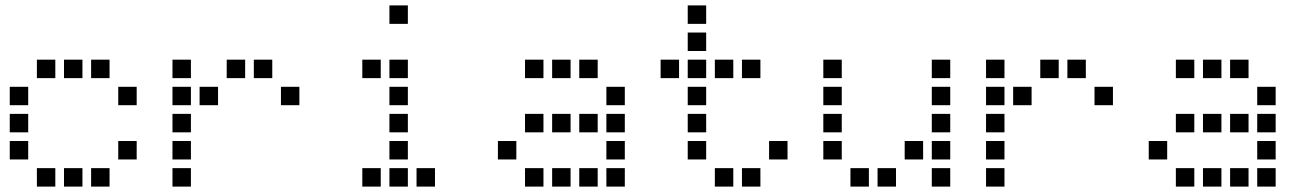

<svg xmlns="http://www.w3.org/2000/svg" viewBox="-20 -704 4840 708"><path d="M117 -484Q116 -484 116 -484Q116 -484 116 -483V-417Q116 -416 116 -416Q116 -416 117 -416H183Q184 -416 184 -416Q184 -416 184 -417V-483Q184 -484 184 -484Q184 -484 183 -484ZM217 -484Q216 -484 216 -484Q216 -484 216 -483V-417Q216 -416 216 -416Q216 -416 217 -416H283Q284 -416 284 -416Q284 -416 284 -417V-483Q284 -484 284 -484Q284 -484 283 -484ZM317 -484Q316 -484 316 -484Q316 -484 316 -483V-417Q316 -416 316 -416Q316 -416 317 -416H383Q384 -416 384 -416Q384 -416 384 -417V-483Q384 -484 384 -484Q384 -484 383 -484ZM17 -384Q16 -384 16 -384Q16 -384 16 -383V-317Q16 -316 16 -316Q16 -316 17 -316H83Q84 -316 84 -316Q84 -316 84 -317V-383Q84 -384 84 -384Q84 -384 83 -384ZM417 -384Q416 -384 416 -384Q416 -384 416 -383V-317Q416 -316 416 -316Q416 -316 417 -316H483Q484 -316 484 -316Q484 -316 484 -317V-383Q484 -384 484 -384Q484 -384 483 -384ZM17 -284Q16 -284 16 -284Q16 -284 16 -283V-217Q16 -216 16 -216Q16 -216 17 -216H83Q84 -216 84 -216Q84 -216 84 -217V-283Q84 -284 84 -284Q84 -284 83 -284ZM17 -184Q16 -184 16 -184Q16 -184 16 -183V-117Q16 -116 16 -116Q16 -116 17 -116H83Q84 -116 84 -116Q84 -116 84 -117V-183Q84 -184 84 -184Q84 -184 83 -184ZM417 -184Q416 -184 416 -184Q416 -184 416 -183V-117Q416 -116 416 -116Q416 -116 417 -116H483Q484 -116 484 -116Q484 -116 484 -117V-183Q484 -184 484 -184Q484 -184 483 -184ZM117 -84Q116 -84 116 -84Q116 -84 116 -83V-17Q116 -16 116 -16Q116 -16 117 -16H183Q184 -16 184 -16Q184 -16 184 -17V-83Q184 -84 184 -84Q184 -84 183 -84ZM217 -84Q216 -84 216 -84Q216 -84 216 -83V-17Q216 -16 216 -16Q216 -16 217 -16H283Q284 -16 284 -16Q284 -16 284 -17V-83Q284 -84 284 -84Q284 -84 283 -84ZM317 -84Q316 -84 316 -84Q316 -84 316 -83V-17Q316 -16 316 -16Q316 -16 317 -16H383Q384 -16 384 -16Q384 -16 384 -17V-83Q384 -84 384 -84Q384 -84 383 -84Z M617 -484Q616 -484 616 -484Q616 -484 616 -483V-417Q616 -416 616 -416Q616 -416 617 -416H683Q684 -416 684 -416Q684 -416 684 -417V-483Q684 -484 684 -484Q684 -484 683 -484ZM817 -484Q816 -484 816 -484Q816 -484 816 -483V-417Q816 -416 816 -416Q816 -416 817 -416H883Q884 -416 884 -416Q884 -416 884 -417V-483Q884 -484 884 -484Q884 -484 883 -484ZM917 -484Q916 -484 916 -484Q916 -484 916 -483V-417Q916 -416 916 -416Q916 -416 917 -416H983Q984 -416 984 -416Q984 -416 984 -417V-483Q984 -484 984 -484Q984 -484 983 -484ZM617 -384Q616 -384 616 -384Q616 -384 616 -383V-317Q616 -316 616 -316Q616 -316 617 -316H683Q684 -316 684 -316Q684 -316 684 -317V-383Q684 -384 684 -384Q684 -384 683 -384ZM717 -384Q716 -384 716 -384Q716 -384 716 -383V-317Q716 -316 716 -316Q716 -316 717 -316H783Q784 -316 784 -316Q784 -316 784 -317V-383Q784 -384 784 -384Q784 -384 783 -384ZM1017 -384Q1016 -384 1016 -384Q1016 -384 1016 -383V-317Q1016 -316 1016 -316Q1016 -316 1017 -316H1083Q1084 -316 1084 -316Q1084 -316 1084 -317V-383Q1084 -384 1084 -384Q1084 -384 1083 -384ZM617 -284Q616 -284 616 -284Q616 -284 616 -283V-217Q616 -216 616 -216Q616 -216 617 -216H683Q684 -216 684 -216Q684 -216 684 -217V-283Q684 -284 684 -284Q684 -284 683 -284ZM617 -184Q616 -184 616 -184Q616 -184 616 -183V-117Q616 -116 616 -116Q616 -116 617 -116H683Q684 -116 684 -116Q684 -116 684 -117V-183Q684 -184 684 -184Q684 -184 683 -184ZM617 -84Q616 -84 616 -84Q616 -84 616 -83V-17Q616 -16 616 -16Q616 -16 617 -16H683Q684 -16 684 -16Q684 -16 684 -17V-83Q684 -84 684 -84Q684 -84 683 -84Z M1417 -684Q1416 -684 1416 -684Q1416 -684 1416 -683V-617Q1416 -616 1416 -616Q1416 -616 1417 -616H1483Q1484 -616 1484 -616Q1484 -616 1484 -617V-683Q1484 -684 1484 -684Q1484 -684 1483 -684ZM1317 -484Q1316 -484 1316 -484Q1316 -484 1316 -483V-417Q1316 -416 1316 -416Q1316 -416 1317 -416H1383Q1384 -416 1384 -416Q1384 -416 1384 -417V-483Q1384 -484 1384 -484Q1384 -484 1383 -484ZM1417 -484Q1416 -484 1416 -484Q1416 -484 1416 -483V-417Q1416 -416 1416 -416Q1416 -416 1417 -416H1483Q1484 -416 1484 -416Q1484 -416 1484 -417V-483Q1484 -484 1484 -484Q1484 -484 1483 -484ZM1417 -384Q1416 -384 1416 -384Q1416 -384 1416 -383V-317Q1416 -316 1416 -316Q1416 -316 1417 -316H1483Q1484 -316 1484 -316Q1484 -316 1484 -317V-383Q1484 -384 1484 -384Q1484 -384 1483 -384ZM1417 -284Q1416 -284 1416 -284Q1416 -284 1416 -283V-217Q1416 -216 1416 -216Q1416 -216 1417 -216H1483Q1484 -216 1484 -216Q1484 -216 1484 -217V-283Q1484 -284 1484 -284Q1484 -284 1483 -284ZM1417 -184Q1416 -184 1416 -184Q1416 -184 1416 -183V-117Q1416 -116 1416 -116Q1416 -116 1417 -116H1483Q1484 -116 1484 -116Q1484 -116 1484 -117V-183Q1484 -184 1484 -184Q1484 -184 1483 -184ZM1317 -84Q1316 -84 1316 -84Q1316 -84 1316 -83V-17Q1316 -16 1316 -16Q1316 -16 1317 -16H1383Q1384 -16 1384 -16Q1384 -16 1384 -17V-83Q1384 -84 1384 -84Q1384 -84 1383 -84ZM1417 -84Q1416 -84 1416 -84Q1416 -84 1416 -83V-17Q1416 -16 1416 -16Q1416 -16 1417 -16H1483Q1484 -16 1484 -16Q1484 -16 1484 -17V-83Q1484 -84 1484 -84Q1484 -84 1483 -84ZM1517 -84Q1516 -84 1516 -84Q1516 -84 1516 -83V-17Q1516 -16 1516 -16Q1516 -16 1517 -16H1583Q1584 -16 1584 -16Q1584 -16 1584 -17V-83Q1584 -84 1584 -84Q1584 -84 1583 -84Z M1917 -484Q1916 -484 1916 -484Q1916 -484 1916 -483V-417Q1916 -416 1916 -416Q1916 -416 1917 -416H1983Q1984 -416 1984 -416Q1984 -416 1984 -417V-483Q1984 -484 1984 -484Q1984 -484 1983 -484ZM2017 -484Q2016 -484 2016 -484Q2016 -484 2016 -483V-417Q2016 -416 2016 -416Q2016 -416 2017 -416H2083Q2084 -416 2084 -416Q2084 -416 2084 -417V-483Q2084 -484 2084 -484Q2084 -484 2083 -484ZM2117 -484Q2116 -484 2116 -484Q2116 -484 2116 -483V-417Q2116 -416 2116 -416Q2116 -416 2117 -416H2183Q2184 -416 2184 -416Q2184 -416 2184 -417V-483Q2184 -484 2184 -484Q2184 -484 2183 -484ZM2217 -384Q2216 -384 2216 -384Q2216 -384 2216 -383V-317Q2216 -316 2216 -316Q2216 -316 2217 -316H2283Q2284 -316 2284 -316Q2284 -316 2284 -317V-383Q2284 -384 2284 -384Q2284 -384 2283 -384ZM1917 -284Q1916 -284 1916 -284Q1916 -284 1916 -283V-217Q1916 -216 1916 -216Q1916 -216 1917 -216H1983Q1984 -216 1984 -216Q1984 -216 1984 -217V-283Q1984 -284 1984 -284Q1984 -284 1983 -284ZM2017 -284Q2016 -284 2016 -284Q2016 -284 2016 -283V-217Q2016 -216 2016 -216Q2016 -216 2017 -216H2083Q2084 -216 2084 -216Q2084 -216 2084 -217V-283Q2084 -284 2084 -284Q2084 -284 2083 -284ZM2117 -284Q2116 -284 2116 -284Q2116 -284 2116 -283V-217Q2116 -216 2116 -216Q2116 -216 2117 -216H2183Q2184 -216 2184 -216Q2184 -216 2184 -217V-283Q2184 -284 2184 -284Q2184 -284 2183 -284ZM2217 -284Q2216 -284 2216 -284Q2216 -284 2216 -283V-217Q2216 -216 2216 -216Q2216 -216 2217 -216H2283Q2284 -216 2284 -216Q2284 -216 2284 -217V-283Q2284 -284 2284 -284Q2284 -284 2283 -284ZM1817 -184Q1816 -184 1816 -184Q1816 -184 1816 -183V-117Q1816 -116 1816 -116Q1816 -116 1817 -116H1883Q1884 -116 1884 -116Q1884 -116 1884 -117V-183Q1884 -184 1884 -184Q1884 -184 1883 -184ZM2217 -184Q2216 -184 2216 -184Q2216 -184 2216 -183V-117Q2216 -116 2216 -116Q2216 -116 2217 -116H2283Q2284 -116 2284 -116Q2284 -116 2284 -117V-183Q2284 -184 2284 -184Q2284 -184 2283 -184ZM1917 -84Q1916 -84 1916 -84Q1916 -84 1916 -83V-17Q1916 -16 1916 -16Q1916 -16 1917 -16H1983Q1984 -16 1984 -16Q1984 -16 1984 -17V-83Q1984 -84 1984 -84Q1984 -84 1983 -84ZM2017 -84Q2016 -84 2016 -84Q2016 -84 2016 -83V-17Q2016 -16 2016 -16Q2016 -16 2017 -16H2083Q2084 -16 2084 -16Q2084 -16 2084 -17V-83Q2084 -84 2084 -84Q2084 -84 2083 -84ZM2117 -84Q2116 -84 2116 -84Q2116 -84 2116 -83V-17Q2116 -16 2116 -16Q2116 -16 2117 -16H2183Q2184 -16 2184 -16Q2184 -16 2184 -17V-83Q2184 -84 2184 -84Q2184 -84 2183 -84ZM2217 -84Q2216 -84 2216 -84Q2216 -84 2216 -83V-17Q2216 -16 2216 -16Q2216 -16 2217 -16H2283Q2284 -16 2284 -16Q2284 -16 2284 -17V-83Q2284 -84 2284 -84Q2284 -84 2283 -84Z M2517 -684Q2516 -684 2516 -684Q2516 -684 2516 -683V-617Q2516 -616 2516 -616Q2516 -616 2517 -616H2583Q2584 -616 2584 -616Q2584 -616 2584 -617V-683Q2584 -684 2584 -684Q2584 -684 2583 -684ZM2517 -584Q2516 -584 2516 -584Q2516 -584 2516 -583V-517Q2516 -516 2516 -516Q2516 -516 2517 -516H2583Q2584 -516 2584 -516Q2584 -516 2584 -517V-583Q2584 -584 2584 -584Q2584 -584 2583 -584ZM2417 -484Q2416 -484 2416 -484Q2416 -484 2416 -483V-417Q2416 -416 2416 -416Q2416 -416 2417 -416H2483Q2484 -416 2484 -416Q2484 -416 2484 -417V-483Q2484 -484 2484 -484Q2484 -484 2483 -484ZM2517 -484Q2516 -484 2516 -484Q2516 -484 2516 -483V-417Q2516 -416 2516 -416Q2516 -416 2517 -416H2583Q2584 -416 2584 -416Q2584 -416 2584 -417V-483Q2584 -484 2584 -484Q2584 -484 2583 -484ZM2617 -484Q2616 -484 2616 -484Q2616 -484 2616 -483V-417Q2616 -416 2616 -416Q2616 -416 2617 -416H2683Q2684 -416 2684 -416Q2684 -416 2684 -417V-483Q2684 -484 2684 -484Q2684 -484 2683 -484ZM2717 -484Q2716 -484 2716 -484Q2716 -484 2716 -483V-417Q2716 -416 2716 -416Q2716 -416 2717 -416H2783Q2784 -416 2784 -416Q2784 -416 2784 -417V-483Q2784 -484 2784 -484Q2784 -484 2783 -484ZM2517 -384Q2516 -384 2516 -384Q2516 -384 2516 -383V-317Q2516 -316 2516 -316Q2516 -316 2517 -316H2583Q2584 -316 2584 -316Q2584 -316 2584 -317V-383Q2584 -384 2584 -384Q2584 -384 2583 -384ZM2517 -284Q2516 -284 2516 -284Q2516 -284 2516 -283V-217Q2516 -216 2516 -216Q2516 -216 2517 -216H2583Q2584 -216 2584 -216Q2584 -216 2584 -217V-283Q2584 -284 2584 -284Q2584 -284 2583 -284ZM2517 -184Q2516 -184 2516 -184Q2516 -184 2516 -183V-117Q2516 -116 2516 -116Q2516 -116 2517 -116H2583Q2584 -116 2584 -116Q2584 -116 2584 -117V-183Q2584 -184 2584 -184Q2584 -184 2583 -184ZM2817 -184Q2816 -184 2816 -184Q2816 -184 2816 -183V-117Q2816 -116 2816 -116Q2816 -116 2817 -116H2883Q2884 -116 2884 -116Q2884 -116 2884 -117V-183Q2884 -184 2884 -184Q2884 -184 2883 -184ZM2617 -84Q2616 -84 2616 -84Q2616 -84 2616 -83V-17Q2616 -16 2616 -16Q2616 -16 2617 -16H2683Q2684 -16 2684 -16Q2684 -16 2684 -17V-83Q2684 -84 2684 -84Q2684 -84 2683 -84ZM2717 -84Q2716 -84 2716 -84Q2716 -84 2716 -83V-17Q2716 -16 2716 -16Q2716 -16 2717 -16H2783Q2784 -16 2784 -16Q2784 -16 2784 -17V-83Q2784 -84 2784 -84Q2784 -84 2783 -84Z M3017 -484Q3016 -484 3016 -484Q3016 -484 3016 -483V-417Q3016 -416 3016 -416Q3016 -416 3017 -416H3083Q3084 -416 3084 -416Q3084 -416 3084 -417V-483Q3084 -484 3084 -484Q3084 -484 3083 -484ZM3417 -484Q3416 -484 3416 -484Q3416 -484 3416 -483V-417Q3416 -416 3416 -416Q3416 -416 3417 -416H3483Q3484 -416 3484 -416Q3484 -416 3484 -417V-483Q3484 -484 3484 -484Q3484 -484 3483 -484ZM3017 -384Q3016 -384 3016 -384Q3016 -384 3016 -383V-317Q3016 -316 3016 -316Q3016 -316 3017 -316H3083Q3084 -316 3084 -316Q3084 -316 3084 -317V-383Q3084 -384 3084 -384Q3084 -384 3083 -384ZM3417 -384Q3416 -384 3416 -384Q3416 -384 3416 -383V-317Q3416 -316 3416 -316Q3416 -316 3417 -316H3483Q3484 -316 3484 -316Q3484 -316 3484 -317V-383Q3484 -384 3484 -384Q3484 -384 3483 -384ZM3017 -284Q3016 -284 3016 -284Q3016 -284 3016 -283V-217Q3016 -216 3016 -216Q3016 -216 3017 -216H3083Q3084 -216 3084 -216Q3084 -216 3084 -217V-283Q3084 -284 3084 -284Q3084 -284 3083 -284ZM3417 -284Q3416 -284 3416 -284Q3416 -284 3416 -283V-217Q3416 -216 3416 -216Q3416 -216 3417 -216H3483Q3484 -216 3484 -216Q3484 -216 3484 -217V-283Q3484 -284 3484 -284Q3484 -284 3483 -284ZM3017 -184Q3016 -184 3016 -184Q3016 -184 3016 -183V-117Q3016 -116 3016 -116Q3016 -116 3017 -116H3083Q3084 -116 3084 -116Q3084 -116 3084 -117V-183Q3084 -184 3084 -184Q3084 -184 3083 -184ZM3317 -184Q3316 -184 3316 -184Q3316 -184 3316 -183V-117Q3316 -116 3316 -116Q3316 -116 3317 -116H3383Q3384 -116 3384 -116Q3384 -116 3384 -117V-183Q3384 -184 3384 -184Q3384 -184 3383 -184ZM3417 -184Q3416 -184 3416 -184Q3416 -184 3416 -183V-117Q3416 -116 3416 -116Q3416 -116 3417 -116H3483Q3484 -116 3484 -116Q3484 -116 3484 -117V-183Q3484 -184 3484 -184Q3484 -184 3483 -184ZM3117 -84Q3116 -84 3116 -84Q3116 -84 3116 -83V-17Q3116 -16 3116 -16Q3116 -16 3117 -16H3183Q3184 -16 3184 -16Q3184 -16 3184 -17V-83Q3184 -84 3184 -84Q3184 -84 3183 -84ZM3217 -84Q3216 -84 3216 -84Q3216 -84 3216 -83V-17Q3216 -16 3216 -16Q3216 -16 3217 -16H3283Q3284 -16 3284 -16Q3284 -16 3284 -17V-83Q3284 -84 3284 -84Q3284 -84 3283 -84ZM3417 -84Q3416 -84 3416 -84Q3416 -84 3416 -83V-17Q3416 -16 3416 -16Q3416 -16 3417 -16H3483Q3484 -16 3484 -16Q3484 -16 3484 -17V-83Q3484 -84 3484 -84Q3484 -84 3483 -84Z M3617 -484Q3616 -484 3616 -484Q3616 -484 3616 -483V-417Q3616 -416 3616 -416Q3616 -416 3617 -416H3683Q3684 -416 3684 -416Q3684 -416 3684 -417V-483Q3684 -484 3684 -484Q3684 -484 3683 -484ZM3817 -484Q3816 -484 3816 -484Q3816 -484 3816 -483V-417Q3816 -416 3816 -416Q3816 -416 3817 -416H3883Q3884 -416 3884 -416Q3884 -416 3884 -417V-483Q3884 -484 3884 -484Q3884 -484 3883 -484ZM3917 -484Q3916 -484 3916 -484Q3916 -484 3916 -483V-417Q3916 -416 3916 -416Q3916 -416 3917 -416H3983Q3984 -416 3984 -416Q3984 -416 3984 -417V-483Q3984 -484 3984 -484Q3984 -484 3983 -484ZM3617 -384Q3616 -384 3616 -384Q3616 -384 3616 -383V-317Q3616 -316 3616 -316Q3616 -316 3617 -316H3683Q3684 -316 3684 -316Q3684 -316 3684 -317V-383Q3684 -384 3684 -384Q3684 -384 3683 -384ZM3717 -384Q3716 -384 3716 -384Q3716 -384 3716 -383V-317Q3716 -316 3716 -316Q3716 -316 3717 -316H3783Q3784 -316 3784 -316Q3784 -316 3784 -317V-383Q3784 -384 3784 -384Q3784 -384 3783 -384ZM4017 -384Q4016 -384 4016 -384Q4016 -384 4016 -383V-317Q4016 -316 4016 -316Q4016 -316 4017 -316H4083Q4084 -316 4084 -316Q4084 -316 4084 -317V-383Q4084 -384 4084 -384Q4084 -384 4083 -384ZM3617 -284Q3616 -284 3616 -284Q3616 -284 3616 -283V-217Q3616 -216 3616 -216Q3616 -216 3617 -216H3683Q3684 -216 3684 -216Q3684 -216 3684 -217V-283Q3684 -284 3684 -284Q3684 -284 3683 -284ZM3617 -184Q3616 -184 3616 -184Q3616 -184 3616 -183V-117Q3616 -116 3616 -116Q3616 -116 3617 -116H3683Q3684 -116 3684 -116Q3684 -116 3684 -117V-183Q3684 -184 3684 -184Q3684 -184 3683 -184ZM3617 -84Q3616 -84 3616 -84Q3616 -84 3616 -83V-17Q3616 -16 3616 -16Q3616 -16 3617 -16H3683Q3684 -16 3684 -16Q3684 -16 3684 -17V-83Q3684 -84 3684 -84Q3684 -84 3683 -84Z M4317 -484Q4316 -484 4316 -484Q4316 -484 4316 -483V-417Q4316 -416 4316 -416Q4316 -416 4317 -416H4383Q4384 -416 4384 -416Q4384 -416 4384 -417V-483Q4384 -484 4384 -484Q4384 -484 4383 -484ZM4417 -484Q4416 -484 4416 -484Q4416 -484 4416 -483V-417Q4416 -416 4416 -416Q4416 -416 4417 -416H4483Q4484 -416 4484 -416Q4484 -416 4484 -417V-483Q4484 -484 4484 -484Q4484 -484 4483 -484ZM4517 -484Q4516 -484 4516 -484Q4516 -484 4516 -483V-417Q4516 -416 4516 -416Q4516 -416 4517 -416H4583Q4584 -416 4584 -416Q4584 -416 4584 -417V-483Q4584 -484 4584 -484Q4584 -484 4583 -484ZM4617 -384Q4616 -384 4616 -384Q4616 -384 4616 -383V-317Q4616 -316 4616 -316Q4616 -316 4617 -316H4683Q4684 -316 4684 -316Q4684 -316 4684 -317V-383Q4684 -384 4684 -384Q4684 -384 4683 -384ZM4317 -284Q4316 -284 4316 -284Q4316 -284 4316 -283V-217Q4316 -216 4316 -216Q4316 -216 4317 -216H4383Q4384 -216 4384 -216Q4384 -216 4384 -217V-283Q4384 -284 4384 -284Q4384 -284 4383 -284ZM4417 -284Q4416 -284 4416 -284Q4416 -284 4416 -283V-217Q4416 -216 4416 -216Q4416 -216 4417 -216H4483Q4484 -216 4484 -216Q4484 -216 4484 -217V-283Q4484 -284 4484 -284Q4484 -284 4483 -284ZM4517 -284Q4516 -284 4516 -284Q4516 -284 4516 -283V-217Q4516 -216 4516 -216Q4516 -216 4517 -216H4583Q4584 -216 4584 -216Q4584 -216 4584 -217V-283Q4584 -284 4584 -284Q4584 -284 4583 -284ZM4617 -284Q4616 -284 4616 -284Q4616 -284 4616 -283V-217Q4616 -216 4616 -216Q4616 -216 4617 -216H4683Q4684 -216 4684 -216Q4684 -216 4684 -217V-283Q4684 -284 4684 -284Q4684 -284 4683 -284ZM4217 -184Q4216 -184 4216 -184Q4216 -184 4216 -183V-117Q4216 -116 4216 -116Q4216 -116 4217 -116H4283Q4284 -116 4284 -116Q4284 -116 4284 -117V-183Q4284 -184 4284 -184Q4284 -184 4283 -184ZM4617 -184Q4616 -184 4616 -184Q4616 -184 4616 -183V-117Q4616 -116 4616 -116Q4616 -116 4617 -116H4683Q4684 -116 4684 -116Q4684 -116 4684 -117V-183Q4684 -184 4684 -184Q4684 -184 4683 -184ZM4317 -84Q4316 -84 4316 -84Q4316 -84 4316 -83V-17Q4316 -16 4316 -16Q4316 -16 4317 -16H4383Q4384 -16 4384 -16Q4384 -16 4384 -17V-83Q4384 -84 4384 -84Q4384 -84 4383 -84ZM4417 -84Q4416 -84 4416 -84Q4416 -84 4416 -83V-17Q4416 -16 4416 -16Q4416 -16 4417 -16H4483Q4484 -16 4484 -16Q4484 -16 4484 -17V-83Q4484 -84 4484 -84Q4484 -84 4483 -84ZM4517 -84Q4516 -84 4516 -84Q4516 -84 4516 -83V-17Q4516 -16 4516 -16Q4516 -16 4517 -16H4583Q4584 -16 4584 -16Q4584 -16 4584 -17V-83Q4584 -84 4584 -84Q4584 -84 4583 -84ZM4617 -84Q4616 -84 4616 -84Q4616 -84 4616 -83V-17Q4616 -16 4616 -16Q4616 -16 4617 -16H4683Q4684 -16 4684 -16Q4684 -16 4684 -17V-83Q4684 -84 4684 -84Q4684 -84 4683 -84Z"/></svg>

Font: Doto Black SemiBold
Style: Regular
Weight: 600
Monospace: yes
Version: Version 1.000